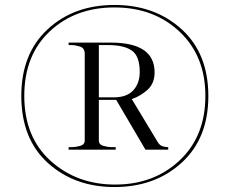

<svg xmlns="http://www.w3.org/2000/svg" viewBox="-20 -745 927 775"><path d="M442 10Q606 10 713.5 -88.5Q821 -187 821 -357Q821 -529 713 -627Q605 -725 442 -725Q278 -725 172 -626.5Q66 -528 66 -358Q66 -184 173.5 -87Q281 10 442 10ZM445 0Q290 0 184 -96Q78 -192 78 -358Q78 -522 181 -618.5Q284 -715 442 -715Q601 -715 705 -617Q809 -519 809 -358Q809 -195 705 -97.5Q601 0 445 0ZM257 -141H447V-151H431Q417 -151 398 -156Q379 -161 379 -178V-342H449L567 -141H659V-151Q648 -151 636.5 -154.5Q625 -158 617 -171L512 -345Q549 -358 576.5 -383.5Q604 -409 604 -453Q604 -573 428 -573H257V-563H270Q284 -563 303 -557Q322 -551 322 -528V-178Q322 -161 303 -156Q284 -151 270 -151H257ZM379 -352V-563H418Q480 -563 512 -541Q544 -519 544 -454Q544 -409 518 -380.5Q492 -352 439 -352Z"/></svg>

Font: Noto Serif Display Semi
Style: Regular
Weight: 600
Designer: Monotype Design Team
Foundry: Monotype Imaging Inc.
Version: Version 1.900